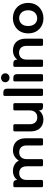

<svg xmlns="http://www.w3.org/2000/svg" viewBox="1356 -2178 831 3582"><g transform="rotate(-90 1771.0 -387.5)"><path d="M69 -528V-26C69 -9 78 0 94 0H178C195 0 204 -9 204 -26V-303C204 -396 255 -444 332 -444C409 -444 459 -397 459 -306V-26C459 -9 468 0 484 0H567C584 0 593 -9 593 -26V-303C593 -396 644 -444 721 -444C798 -444 848 -397 848 -306V-26C848 -9 857 0 873 0H956C972 0 982 -9 982 -26V-325C982 -478 889 -561 757 -561C674 -561 601 -517 566 -450C529 -523 458 -561 371 -561C299 -561 239 -530 204 -480V-486C204 -530 180 -554 136 -554H94C78 -554 69 -544 69 -528Z M1637 -26V-528C1637 -544 1627 -554 1611 -554H1527C1511 -554 1502 -544 1502 -528V-251C1502 -157 1450 -107 1371 -107C1295 -107 1244 -156 1244 -248V-528C1244 -544 1235 -554 1218 -554H1135C1119 -554 1110 -544 1110 -528V-230C1110 -77 1202 7 1330 7C1405 7 1468 -26 1502 -79V-68C1502 -24 1525 0 1569 0H1611C1627 0 1637 -9 1637 -26Z M1772 -715V-26C1772 -9 1781 0 1797 0H1881C1898 0 1907 -9 1907 -26V-673C1907 -716 1883 -740 1839 -740H1797C1781 -740 1772 -731 1772 -715Z M2043 -528V-26C2043 -9 2052 0 2068 0H2152C2169 0 2178 -9 2178 -26V-486C2178 -530 2154 -554 2110 -554H2068C2052 -554 2043 -544 2043 -528ZM2027 -704C2027 -660 2062 -625 2111 -625C2159 -625 2194 -660 2194 -704C2194 -748 2159 -783 2111 -783C2062 -783 2027 -748 2027 -704Z M2314 -528V-26C2314 -9 2323 0 2339 0H2423C2440 0 2449 -9 2449 -26V-303C2449 -398 2501 -447 2578 -447C2655 -447 2706 -398 2706 -306V-26C2706 -9 2715 0 2731 0H2814C2831 0 2840 -9 2840 -26V-325C2840 -478 2749 -561 2621 -561C2546 -561 2484 -529 2449 -478V-486C2449 -530 2425 -554 2381 -554H2339C2323 -554 2314 -544 2314 -528Z M3220 8C3380 8 3507 -102 3507 -277C3507 -452 3383 -562 3223 -562C3064 -562 2939 -452 2939 -277C2939 -102 3060 8 3220 8ZM3220 -109C3143 -109 3076 -163 3076 -277C3076 -392 3145 -445 3222 -445C3298 -445 3370 -392 3370 -277C3370 -163 3296 -109 3220 -109Z"/></g></svg>

Font: Arvore Sans SemiBold
Style: Regular
Weight: 600
Designer: Jonny Pinhorn (Latin) Dan Schunck (customization for Arvore)
Version: Version 1.000;Glyphs 3.3 (3305)